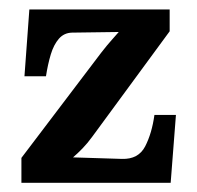

<svg xmlns="http://www.w3.org/2000/svg" viewBox="-20 -396 426 416"><path d="M26.4 0V-53.9L199.1 -281.6Q211.6 -297.8 223.1 -310.6Q234.7 -323.4 237.3 -326.7L136 -325.3Q118.8 -324.9 107.6 -312.1Q96.4 -299.2 90 -278Q83.6 -256.7 79.6 -230.7H33L43.6 -375.5H347.6V-328.2L180.4 -100.5Q169.8 -85.8 159.1 -74.8Q148.5 -63.8 138.2 -55L244.2 -51.7Q279.8 -50.6 294.5 -78.8Q309.1 -107.1 314.6 -147H361.2L349.8 0Z"/></svg>

Font: Parastoo
Style: Regular
Weight: 400
Foundry: Saber Rastikerdar (saber.rastikerdar@gmail.com)
Version: Version 3.000